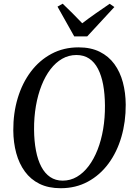

<svg xmlns="http://www.w3.org/2000/svg" viewBox="-20 -1009 724 1040"><path d="M308.5 10.5Q242.5 10.5 194.2 -13.2Q146 -37 114.8 -79.8Q83.5 -122.5 68 -179.5Q52.5 -236.5 52 -302.5Q51.5 -396 76 -477.5Q100.5 -559 147 -620.8Q193.5 -682.5 259 -717.5Q324.5 -752.5 405.5 -752.5Q472 -752.5 520.2 -728.5Q568.5 -704.5 599.5 -662Q630.5 -619.5 645.5 -563.2Q660.5 -507 661 -442.5Q661.5 -349.5 637.5 -267.2Q613.5 -185 567.5 -122.8Q521.5 -60.5 456 -25Q390.5 10.5 308.5 10.5ZM319.5 -30.5Q361 -30.5 396.5 -51.2Q432 -72 460.2 -109.5Q488.5 -147 508.5 -198Q528.5 -249 538.8 -310Q549 -371 548.5 -437.5Q548 -500 538.8 -550Q529.5 -600 510.8 -636.2Q492 -672.5 463 -691.8Q434 -711 394 -711Q352.5 -711 317 -690.8Q281.5 -670.5 253.2 -633.5Q225 -596.5 205 -546Q185 -495.5 174.5 -434.8Q164 -374 164.5 -306.5Q165 -244.5 174.8 -193.5Q184.5 -142.5 203.8 -106Q223 -69.5 252 -50Q281 -30.5 319.5 -30.5ZM382 -812 291.5 -973 319.5 -989Q346.5 -963 373 -936.8Q399.5 -910.5 425.5 -883Q460 -909.5 497.2 -935.5Q534.5 -961.5 574 -988.5L599.5 -971L452.5 -812Z"/></svg>

Font: Merriweather 72pt
Style: Italic
Weight: 400
Italic angle: -7.8°
Version: Version 2.101